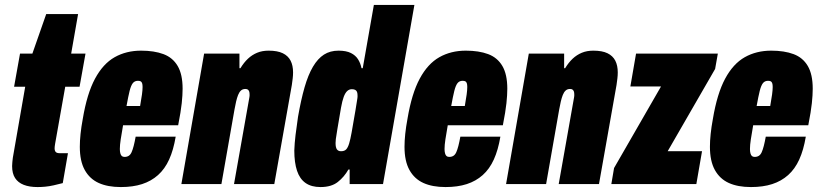

<svg xmlns="http://www.w3.org/2000/svg" viewBox="-20 -745 3316 777"><path d="M132 12Q99 12 76 3Q53 -6 41 -24.5Q29 -43 29 -73Q29 -81 30 -89.5Q31 -98 32 -107L82 -394H37L61 -528H111L167 -688H296L268 -528H326L302 -394H244L203 -163Q202 -157 201.5 -152.5Q201 -148 201 -145Q201 -135 205.5 -130Q210 -125 222 -125H255L234 -4Q215 1 197 5Q179 9 163 10.5Q147 12 132 12Z M469 12Q416 12 379.5 -4.5Q343 -21 323 -57Q303 -93 303 -151Q303 -175 306 -203.5Q309 -232 315 -264Q332 -366 364.5 -426.5Q397 -487 444 -513.5Q491 -540 551 -540Q604 -540 641.5 -526Q679 -512 699 -478Q719 -444 719 -386Q719 -361 715.5 -327.5Q712 -294 701 -238H478Q472 -204 468.5 -181Q465 -158 465 -142Q465 -132 467 -124.5Q469 -117 473 -113.5Q477 -110 484 -110Q494 -110 501 -114.5Q508 -119 512.5 -129Q517 -139 521 -154.5Q525 -170 529 -192H691Q682 -138 664.5 -99.5Q647 -61 619.5 -36.5Q592 -12 555 0Q518 12 469 12ZM492 -316H547Q552 -344 554.5 -362.5Q557 -381 557 -393Q557 -403 555 -408.5Q553 -414 549 -416Q545 -418 538 -418Q525 -418 517.5 -408.5Q510 -399 504.5 -377Q499 -355 492 -316Z M714 0 806 -528H949V-469H953Q967 -492 983.5 -507.5Q1000 -523 1020.5 -531.5Q1041 -540 1067 -540Q1103 -540 1124.5 -529.5Q1146 -519 1156 -499.5Q1166 -480 1166 -452Q1166 -440 1164.5 -427.5Q1163 -415 1161 -401L1090 0H927L989 -350Q990 -354 990 -357Q990 -360 990 -363Q990 -370 988.5 -374.5Q987 -379 983.5 -382Q980 -385 973 -385Q962 -385 955 -378.5Q948 -372 943.5 -360.5Q939 -349 935.5 -334Q932 -319 929 -302L876 0Z M1277 12Q1240 12 1216.5 -4.5Q1193 -21 1182 -54Q1171 -87 1171 -136Q1172 -165 1176 -198.5Q1180 -232 1186 -272Q1198 -341 1212.5 -391.5Q1227 -442 1246.5 -475Q1266 -508 1291 -524Q1316 -540 1350 -540Q1381 -540 1400 -530.5Q1419 -521 1429 -505Q1439 -489 1443 -469H1448L1493 -725H1657L1530 0H1395V-59H1390Q1373 -29 1347 -8.5Q1321 12 1277 12ZM1360 -133Q1374 -133 1381 -140.5Q1388 -148 1393 -164.5Q1398 -181 1403 -209Q1414 -269 1418.5 -298.5Q1423 -328 1425 -339Q1427 -350 1427 -356Q1427 -367 1425 -372.5Q1423 -378 1418 -381Q1413 -384 1404 -384Q1393 -384 1385 -376.5Q1377 -369 1371 -353Q1365 -337 1360 -309Q1350 -249 1345 -220.5Q1340 -192 1339 -182Q1338 -172 1338 -166Q1338 -148 1343.5 -140.5Q1349 -133 1360 -133Z M1783 12Q1730 12 1693.5 -4.5Q1657 -21 1637 -57Q1617 -93 1617 -151Q1617 -175 1620 -203.5Q1623 -232 1629 -264Q1646 -366 1678.5 -426.5Q1711 -487 1758 -513.5Q1805 -540 1865 -540Q1918 -540 1955.5 -526Q1993 -512 2013 -478Q2033 -444 2033 -386Q2033 -361 2029.5 -327.5Q2026 -294 2015 -238H1792Q1786 -204 1782.5 -181Q1779 -158 1779 -142Q1779 -132 1781 -124.5Q1783 -117 1787 -113.5Q1791 -110 1798 -110Q1808 -110 1815 -114.5Q1822 -119 1826.5 -129Q1831 -139 1835 -154.5Q1839 -170 1843 -192H2005Q1996 -138 1978.5 -99.5Q1961 -61 1933.5 -36.5Q1906 -12 1869 0Q1832 12 1783 12ZM1806 -316H1861Q1866 -344 1868.5 -362.5Q1871 -381 1871 -393Q1871 -403 1869 -408.5Q1867 -414 1863 -416Q1859 -418 1852 -418Q1839 -418 1831.5 -408.5Q1824 -399 1818.5 -377Q1813 -355 1806 -316Z M2028 0 2120 -528H2263V-469H2267Q2281 -492 2297.5 -507.5Q2314 -523 2334.5 -531.5Q2355 -540 2381 -540Q2417 -540 2438.5 -529.5Q2460 -519 2470 -499.5Q2480 -480 2480 -452Q2480 -440 2478.5 -427.5Q2477 -415 2475 -401L2404 0H2241L2303 -350Q2304 -354 2304 -357Q2304 -360 2304 -363Q2304 -370 2302.5 -374.5Q2301 -379 2297.5 -382Q2294 -385 2287 -385Q2276 -385 2269 -378.5Q2262 -372 2257.5 -360.5Q2253 -349 2249.5 -334Q2246 -319 2243 -302L2190 0Z M2454 0 2465 -65 2655 -395H2531L2554 -528H2885L2874 -466L2682 -133H2821L2798 0Z M3019 12Q2966 12 2929.5 -4.5Q2893 -21 2873 -57Q2853 -93 2853 -151Q2853 -175 2856 -203.5Q2859 -232 2865 -264Q2882 -366 2914.5 -426.5Q2947 -487 2994 -513.5Q3041 -540 3101 -540Q3154 -540 3191.5 -526Q3229 -512 3249 -478Q3269 -444 3269 -386Q3269 -361 3265.5 -327.5Q3262 -294 3251 -238H3028Q3022 -204 3018.5 -181Q3015 -158 3015 -142Q3015 -132 3017 -124.5Q3019 -117 3023 -113.5Q3027 -110 3034 -110Q3044 -110 3051 -114.5Q3058 -119 3062.5 -129Q3067 -139 3071 -154.5Q3075 -170 3079 -192H3241Q3232 -138 3214.5 -99.5Q3197 -61 3169.5 -36.5Q3142 -12 3105 0Q3068 12 3019 12ZM3042 -316H3097Q3102 -344 3104.5 -362.5Q3107 -381 3107 -393Q3107 -403 3105 -408.5Q3103 -414 3099 -416Q3095 -418 3088 -418Q3075 -418 3067.5 -408.5Q3060 -399 3054.5 -377Q3049 -355 3042 -316Z"/></svg>

Font: Archivo ExtraCondensed Black
Style: Italic
Weight: 900
Width: 2
Italic angle: -10°
Designer: Hector Gatti
Foundry: Omnibus-Type
Version: Version 2.001